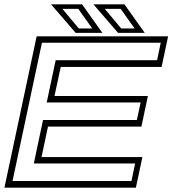

<svg xmlns="http://www.w3.org/2000/svg" viewBox="-30 -868 797 888"><path d="M-9.5 0 139.5 -700H747.5L717.5 -558.5H251L222 -424H654L624 -282.5H192L162 -141.5H628.5L598.5 0ZM28 -31H578L595 -112H126.5L169 -313H603L620.5 -394H186L227.5 -589.5H696.5L713.5 -670.5H164ZM639.5 -716H516L402 -848H545.5ZM592.5 -736.5 528 -827H454.5L530.5 -736.5ZM443.5 -716H320L206 -848H349.5ZM396.5 -736.5 332 -827H258.5L334.5 -736.5Z"/></svg>

Font: Tourney Expanded Light
Style: Italic
Weight: 300
Width: 7
Italic angle: -12°
Designer: Tyler Finck
Foundry: Etcetera Type Co
Version: Version 1.010; ttfautohint (v1.8.3)